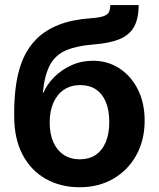

<svg xmlns="http://www.w3.org/2000/svg" viewBox="-20 -748 644 779"><path d="M303.2 11.7Q226.1 11.7 166 -22Q106 -55.7 71.8 -120.1Q37.6 -184.6 37.6 -276.4V-292.5Q37.6 -356.4 46.4 -412.1Q55.2 -467.8 75.4 -513.2Q95.7 -558.6 131.1 -592.8Q166.5 -627 219.5 -647.7Q272.5 -668.5 346.7 -673.8Q381.8 -676.3 399.2 -682.1Q416.5 -688 421.9 -699Q427.2 -710 427.7 -727.5H542.5Q542.5 -672.4 523.7 -638.9Q504.9 -605.5 464.4 -588.9Q423.8 -572.3 357.4 -567.4Q291 -562 248.3 -543.9Q205.6 -525.9 183.3 -485.4Q161.1 -444.8 153.8 -372.6H156.7Q170.9 -406.2 200.2 -435.5Q229.5 -464.8 269.8 -483.2Q310.1 -501.5 357.4 -501.5Q417 -501.5 464.4 -470.7Q511.7 -439.9 539.3 -385.3Q566.9 -330.6 566.9 -258.3Q566.9 -180.2 533.4 -119.1Q500 -58.1 440.4 -23.2Q380.9 11.7 303.2 11.7ZM303.7 -101.6Q341.3 -101.6 367.9 -119.4Q394.5 -137.2 408.9 -170.9Q423.3 -204.6 423.3 -252.9Q423.3 -300.8 409.4 -334.2Q395.5 -367.7 369.1 -385.3Q342.8 -402.8 305.7 -402.8Q268.1 -402.8 240.2 -384.5Q212.4 -366.2 197 -332Q181.6 -297.9 181.6 -251Q181.6 -205.1 196.3 -171.6Q210.9 -138.2 238.5 -119.9Q266.1 -101.6 303.7 -101.6Z"/></svg>

Font: Inter 17pt
Style: Bold
Weight: 700
Version: Version 4.001;git-66647c0bb